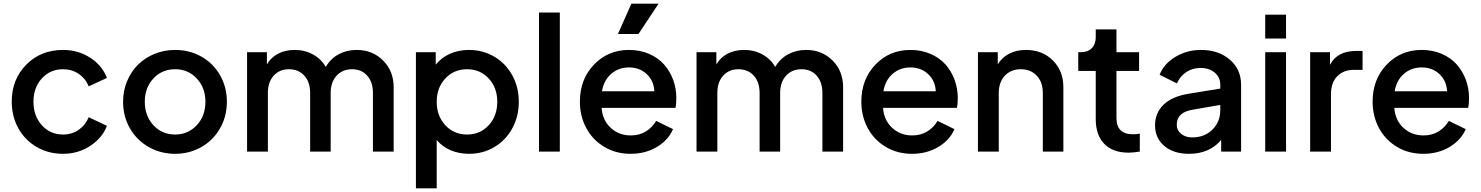

<svg xmlns="http://www.w3.org/2000/svg" viewBox="-20 -825 8060 1045"><path d="M323.2 12.2Q243.7 12.2 179.7 -24.9Q115.7 -62 79.8 -127Q43.9 -191.9 43.9 -272Q43.9 -393.1 123 -473.1Q202.1 -553.2 323.2 -553.2Q405.3 -553.2 470.7 -511Q536.1 -468.8 562 -400.9L462.9 -355Q445.3 -397.9 408.2 -423.1Q371.1 -448.2 323.2 -448.2Q253.4 -448.2 207.8 -398.2Q162.1 -348.1 162.1 -271Q162.1 -193.8 207.8 -143.3Q253.4 -92.8 323.2 -92.8Q371.1 -92.8 408 -118.2Q444.8 -143.6 462.9 -187L562 -140.1Q536.6 -73.7 470.7 -30.8Q404.8 12.2 323.2 12.2Z M933.1 12.2Q855.5 12.2 790.5 -24.2Q725.6 -60.5 687.7 -125.7Q649.9 -190.9 649.9 -271Q649.9 -331.1 671.9 -383.8Q693.8 -436.5 731.7 -473.6Q769.5 -510.7 821.8 -532Q874 -553.2 933.1 -553.2Q1011.2 -553.2 1075.7 -517.1Q1140.1 -481 1177.5 -416Q1214.8 -351.1 1214.8 -271Q1214.8 -190.4 1176.8 -125Q1138.7 -59.6 1074.2 -23.7Q1009.8 12.2 933.1 12.2ZM933.1 -92.8Q1003.9 -92.8 1051 -143.6Q1098.1 -194.3 1098.1 -271Q1098.1 -347.2 1051 -397.7Q1003.9 -448.2 933.1 -448.2Q861.8 -448.2 814.9 -397.9Q768.1 -347.7 768.1 -271Q768.1 -194.3 814.9 -143.6Q861.8 -92.8 933.1 -92.8Z M1324.7 0V-541H1432.6V-474.1Q1454.6 -512.7 1494.1 -533Q1533.7 -553.2 1584 -553.2Q1638.7 -553.2 1683.6 -528.6Q1728.5 -503.9 1752.9 -460.9Q1779.8 -506.3 1823.5 -529.8Q1867.2 -553.2 1921.9 -553.2Q2007.3 -553.2 2064.9 -495.8Q2122.6 -438.5 2122.6 -350.1V0H2009.8V-318.8Q2009.8 -378.4 1978.5 -413.3Q1947.3 -448.2 1896 -448.2Q1844.2 -448.2 1812 -413.1Q1779.8 -377.9 1779.8 -318.8V0H1668V-318.8Q1668 -378.4 1636.2 -413.3Q1604.5 -448.2 1552.7 -448.2Q1501.5 -448.2 1469.7 -413.3Q1438 -378.4 1438 -318.8V0Z M2243.7 200.2V-541H2351.6V-473.1Q2381.8 -511.2 2428.7 -532.2Q2475.6 -553.2 2532.7 -553.2Q2608.4 -553.2 2670.7 -516.4Q2732.9 -479.5 2768.3 -414.8Q2803.7 -350.1 2803.7 -271Q2803.7 -191.9 2768.6 -127Q2733.4 -62 2671.1 -24.9Q2608.9 12.2 2532.7 12.2Q2478.5 12.2 2432.6 -7.3Q2386.7 -26.9 2356.9 -63V200.2ZM2686.5 -271Q2686.5 -347.7 2639.9 -397.9Q2593.3 -448.2 2522 -448.2Q2450.7 -448.2 2403.8 -397.9Q2356.9 -347.7 2356.9 -271Q2356.9 -193.8 2403.8 -143.3Q2450.7 -92.8 2522 -92.8Q2593.3 -92.8 2639.9 -143.3Q2686.5 -193.8 2686.5 -271Z M2913.6 0V-756.8H3026.9V0Z M3343.3 -640.1 3416.5 -805.2H3564.5L3455.1 -640.1ZM3412.1 12.2Q3332.5 12.2 3269.3 -25.4Q3206.1 -63 3171.1 -127.7Q3136.2 -192.4 3136.2 -272Q3136.2 -393.1 3212.6 -473.1Q3289.1 -553.2 3403.3 -553.2Q3462.9 -553.2 3512.2 -532Q3561.5 -510.7 3593.8 -474.6Q3626 -438.5 3643.6 -391.1Q3661.1 -343.8 3661.1 -291Q3661.1 -257.8 3656.2 -237.8H3254.4Q3259.3 -170.4 3304 -129.2Q3348.6 -87.9 3413.1 -87.9Q3460 -87.9 3494.9 -109.4Q3529.8 -130.9 3551.3 -167L3643.1 -122.1Q3617.7 -62.5 3555.2 -25.1Q3492.7 12.2 3412.1 12.2ZM3403.3 -458Q3347.2 -458 3306.9 -423.3Q3266.6 -388.7 3256.3 -328.1H3541.5Q3538.6 -385.7 3499.8 -421.9Q3460.9 -458 3403.3 -458Z M3771 0V-541H3878.9V-474.1Q3900.9 -512.7 3940.4 -533Q3980 -553.2 4030.3 -553.2Q4085 -553.2 4129.9 -528.6Q4174.8 -503.9 4199.2 -460.9Q4226.1 -506.3 4269.8 -529.8Q4313.5 -553.2 4368.2 -553.2Q4453.6 -553.2 4511.2 -495.8Q4568.8 -438.5 4568.8 -350.1V0H4456.1V-318.8Q4456.1 -378.4 4424.8 -413.3Q4393.6 -448.2 4342.3 -448.2Q4290.5 -448.2 4258.3 -413.1Q4226.1 -377.9 4226.1 -318.8V0H4114.3V-318.8Q4114.3 -378.4 4082.5 -413.3Q4050.8 -448.2 3999 -448.2Q3947.8 -448.2 3916 -413.3Q3884.3 -378.4 3884.3 -318.8V0Z M4943.8 12.2Q4864.3 12.2 4801 -25.4Q4737.8 -63 4702.9 -127.7Q4668 -192.4 4668 -272Q4668 -393.1 4744.4 -473.1Q4820.8 -553.2 4935.1 -553.2Q4994.6 -553.2 5043.9 -532Q5093.3 -510.7 5125.5 -474.6Q5157.7 -438.5 5175.3 -391.1Q5192.9 -343.8 5192.9 -291Q5192.9 -257.8 5188 -237.8H4786.1Q4791 -170.4 4835.7 -129.2Q4880.4 -87.9 4944.8 -87.9Q4991.7 -87.9 5026.6 -109.4Q5061.5 -130.9 5083 -167L5174.8 -122.1Q5149.4 -62.5 5086.9 -25.1Q5024.4 12.2 4943.8 12.2ZM4935.1 -458Q4878.9 -458 4838.6 -423.3Q4798.3 -388.7 4788.1 -328.1H5073.2Q5070.3 -385.7 5031.5 -421.9Q4992.7 -458 4935.1 -458Z M5302.7 0V-541H5410.6V-475.1Q5433.6 -512.7 5473.4 -533Q5513.2 -553.2 5564 -553.2Q5652.8 -553.2 5710.2 -496.3Q5767.6 -439.5 5767.6 -350.1V0H5655.8V-318.8Q5655.8 -378.4 5622.6 -413.3Q5589.4 -448.2 5535.6 -448.2Q5482.4 -448.2 5449.2 -413.1Q5416 -377.9 5416 -318.8V0Z M6122.6 5.9Q6037.1 5.9 5990.5 -41.7Q5943.8 -89.4 5943.8 -176.8V-439H5848.6V-541H5863.8Q5900.9 -541 5922.4 -563Q5943.8 -585 5943.8 -623V-665H6056.6V-541H6179.7V-439H6056.6V-182.1Q6056.6 -94.2 6147 -94.2Q6163.6 -94.2 6183.6 -97.2V0Q6147.5 5.9 6122.6 5.9Z M6450.7 12.2Q6368.2 12.2 6317.4 -30.3Q6266.6 -72.8 6266.6 -143.1Q6266.6 -210 6312.5 -254.9Q6358.4 -299.8 6449.7 -314.9L6621.6 -342.8V-363.8Q6621.6 -403.8 6591.8 -429.4Q6562 -455.1 6513.7 -455.1Q6469.7 -455.1 6435.8 -432.1Q6401.9 -409.2 6385.7 -371.1L6291.5 -418Q6314.5 -477.5 6377.2 -515.4Q6439.9 -553.2 6516.6 -553.2Q6612.8 -553.2 6673.8 -500.2Q6734.9 -447.3 6734.9 -363.8V0H6626.5V-63Q6562 12.2 6450.7 12.2ZM6384.8 -147Q6384.8 -116.2 6408.4 -96.7Q6432.1 -77.1 6468.8 -77.1Q6536.1 -77.1 6578.9 -119.6Q6621.6 -162.1 6621.6 -225.1V-253.9L6471.7 -228Q6384.8 -213.9 6384.8 -147Z M6866.2 -615.2V-745.1H6979.5V-615.2ZM6866.2 0V-541H6979.5V0Z M7110.8 0V-541H7218.8V-472.2Q7257.8 -547.9 7362.8 -547.9H7396V-444.8H7349.1Q7292 -444.8 7258.1 -409.9Q7224.1 -375 7224.1 -312V0Z M7726.6 12.2Q7647 12.2 7583.7 -25.4Q7520.5 -63 7485.6 -127.7Q7450.7 -192.4 7450.7 -272Q7450.7 -393.1 7527.1 -473.1Q7603.5 -553.2 7717.8 -553.2Q7777.3 -553.2 7826.7 -532Q7876 -510.7 7908.2 -474.6Q7940.4 -438.5 7958 -391.1Q7975.6 -343.8 7975.6 -291Q7975.6 -257.8 7970.7 -237.8H7568.8Q7573.7 -170.4 7618.4 -129.2Q7663.1 -87.9 7727.5 -87.9Q7774.4 -87.9 7809.3 -109.4Q7844.2 -130.9 7865.7 -167L7957.5 -122.1Q7932.1 -62.5 7869.6 -25.1Q7807.1 12.2 7726.6 12.2ZM7717.8 -458Q7661.6 -458 7621.3 -423.3Q7581.1 -388.7 7570.8 -328.1H7856Q7853 -385.7 7814.2 -421.9Q7775.4 -458 7717.8 -458Z"/></svg>

Font: Plus Jakarta Sans SemiBold
Style: Regular
Weight: 600
Designer: Gumpita Rahayu
Foundry: Tokotype
Version: Version 2.006